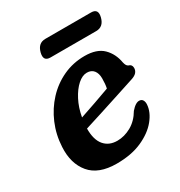

<svg xmlns="http://www.w3.org/2000/svg" viewBox="-151 -717 778 831"><g transform="rotate(-30 238.0 -301.0)"><path d="M434 -145.5Q431.5 -109 402.2 -73Q373 -37 320 -13.2Q267 10.5 193.5 10.5Q103 10.5 61.2 -39.5Q19.5 -89.5 24 -170Q27 -230 49.5 -283Q72 -336 109.8 -376.5Q147.5 -417 197.2 -440Q247 -463 304.5 -463Q365 -463 395.8 -432.8Q426.5 -402.5 434.5 -355.5Q439 -336 449 -332.5Q464.5 -328.5 465 -312Q465.5 -299 456.8 -288.8Q448 -278.5 425.5 -272Q390.5 -260.5 342.2 -244.8Q294 -229 244.5 -213.2Q195 -197.5 157 -185.5Q156.5 -130 180 -102Q203.5 -74 245 -74Q280.5 -74 314.5 -93Q348.5 -112 371 -150.5Q395.5 -179 414.5 -177Q425.5 -176 430.2 -167Q435 -158 434 -145.5ZM277 -395.5Q254 -395.5 230.8 -374.8Q207.5 -354 189 -318.5Q170.5 -283 162.5 -238Q199 -250.5 242 -265.2Q285 -280 318 -292.5Q322.5 -312 322.5 -341.5Q322.5 -366 310.8 -380.8Q299 -395.5 277 -395.5ZM148 -571.5Q158.5 -612 195 -612H423.5Q460 -612 449.5 -571.5Q439 -531 402.5 -531H174Q137.5 -531 148 -571.5Z"/></g></svg>

Font: Fraunces 72pt SuperSoft SemiBold
Style: Italic
Weight: 600
Italic angle: -16°
Version: Version 1.000;[b76b70a41]